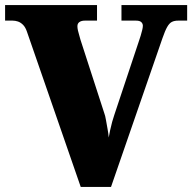

<svg xmlns="http://www.w3.org/2000/svg" viewBox="-20 -734 755 754"><path d="M86 -609Q80 -627 70.5 -636.5Q61 -646 50.5 -649.5Q40 -653 30 -653H0V-714H361V-653H313Q300 -653 292 -647.5Q284 -642 284 -631Q284 -624 286 -614.5Q288 -605 291 -596Q294 -587 296 -578L390 -288Q393 -281 396 -263.5Q399 -246 402.5 -227Q406 -208 407 -194Q409 -206 412.5 -222.5Q416 -239 420.5 -255.5Q425 -272 429 -283L524 -568Q529 -582 532.5 -594Q536 -606 538.5 -616Q541 -626 541 -633Q541 -641 535 -647Q529 -653 514 -653H457V-714H715V-653H680Q665 -653 655 -648Q645 -643 636.5 -628Q628 -613 618 -584L416 0H297Z"/></svg>

Font: Noto Rashi Hebrew Black
Style: Regular
Weight: 900
Version: Version 1.006